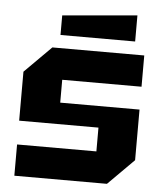

<svg xmlns="http://www.w3.org/2000/svg" viewBox="-52 -774 693 820"><g transform="rotate(5 294.0 -364.0)"><path d="M40 0V-134H380V-236H40V-446L154 -560H548V-426H208V-328H548V-111L437 0ZM184 -616V-700L504 -728V-616Z"/></g></svg>

Font: Tektur
Style: Bold
Weight: 700
Designer: Adam Jagosz
Foundry: Adam Jagosz
Version: Version 1.005;gftools[0.9.30]